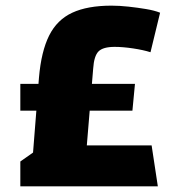

<svg xmlns="http://www.w3.org/2000/svg" viewBox="-20 -660 619 680"><path d="M95 -94 118 -385Q126 -478 154 -534Q182 -590 236 -615Q290 -640 375 -640Q403 -640 435 -636.5Q467 -633 497 -628Q527 -623 547 -615L513 -475Q488 -483 451.5 -488.5Q415 -494 386 -494Q345 -494 329 -478Q313 -462 310 -417L286 -127ZM52 0V-88L133 -145H517L539 0ZM52 -268V-363H458L449 -268Z"/></svg>

Font: Changa
Style: Bold
Weight: 700
Designer: Eduardo Rodriguez Tunni
Foundry: Eduardo Rodriguez Tunni
Version: Version 3.002; ttfautohint (v1.8.2)